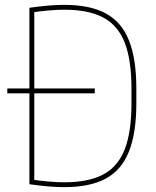

<svg xmlns="http://www.w3.org/2000/svg" viewBox="-20 -760 640 790"><path d="M10 -376V-396H370V-376ZM244 10Q184 10 101 -2V-728Q184 -740 244 -740Q350 -740 415 -705Q480 -670 510.5 -594Q541 -518 541 -395V-335Q541 -213 510.5 -136.5Q480 -60 415 -25Q350 10 244 10ZM104 -22Q146 -16 180.5 -13Q215 -10 246 -10Q345 -10 405.5 -42.5Q466 -75 493.5 -146.5Q521 -218 521 -335V-395Q521 -512 493.5 -583.5Q466 -655 405.5 -687.5Q345 -720 246 -720Q215 -720 180.5 -717Q146 -714 104 -708L121 -720V-10Z"/></svg>

Font: M PLUS Code Latin Expanded Thin
Style: Regular
Weight: 250
Width: 7
Designer: Coji Morishita
Foundry: UNDERFOREST DESIGN
Version: Version 1.002; ttfautohint (v1.8.3)